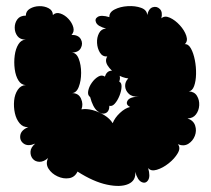

<svg xmlns="http://www.w3.org/2000/svg" viewBox="-20 -596 701 639"><path d="M238 -25Q229 -6 210 -3Q191 0 171.5 -9Q152 -18 141.5 -34.5Q131 -51 140 -70Q125 -57 111 -57.5Q97 -58 89 -67.5Q81 -77 81.5 -91Q82 -105 97 -118Q73 -108 59 -118Q45 -128 47.5 -145.5Q50 -163 74 -173Q57 -172 45.5 -185.5Q34 -199 29.5 -219.5Q25 -240 27 -261Q29 -282 39 -297Q49 -312 66 -313Q51 -313 41.5 -328Q32 -343 29 -366Q26 -389 29 -411.5Q32 -434 41.5 -449Q51 -464 66 -464Q47 -464 38 -476Q29 -488 29 -504Q29 -520 38 -532Q47 -544 66 -544Q66 -559 79.5 -567Q93 -575 110.5 -575.5Q128 -576 142 -568.5Q156 -561 156 -546Q166 -556 181 -551Q196 -546 208 -533Q220 -520 224 -505Q228 -490 218 -480Q241 -480 249 -465.5Q257 -451 249 -436Q241 -421 218 -421Q234 -421 242 -400.5Q250 -380 250 -353.5Q250 -327 242 -306.5Q234 -286 218 -286Q241 -287 249.5 -268Q258 -249 251 -232Q268 -235 288.5 -229.5Q309 -224 327.5 -212.5Q346 -201 355 -186Q362 -204 379 -220Q396 -236 413 -240Q397 -248 404.5 -261Q412 -274 442 -274Q420 -273 408.5 -284Q397 -295 396.5 -309.5Q396 -324 407 -335Q388 -337 368.5 -349Q349 -361 338.5 -377.5Q328 -394 337 -408Q321 -407 312.5 -421Q304 -435 303 -453Q302 -471 309.5 -485.5Q317 -500 333 -501Q306 -508 300 -520.5Q294 -533 305.5 -540Q317 -547 344 -539Q343 -555 361.5 -564.5Q380 -574 405 -575.5Q430 -577 449.5 -570Q469 -563 470 -546Q475 -568 488.5 -572Q502 -576 512 -566Q522 -556 517 -535Q528 -545 545.5 -537Q563 -529 578.5 -512Q594 -495 600 -477Q606 -459 595 -449Q607 -450 615.5 -434.5Q624 -419 628.5 -396Q633 -373 632.5 -349.5Q632 -326 626 -309.5Q620 -293 608 -292Q627 -291 635.5 -277Q644 -263 643 -245.5Q642 -228 632 -215Q622 -202 604 -202Q624 -195 629.5 -178Q635 -161 628.5 -144Q622 -127 607 -117.5Q592 -108 572 -116Q582 -104 571.5 -86Q561 -68 541.5 -52.5Q522 -37 502 -31Q482 -25 473 -37Q481 -9 473 3.5Q465 16 451.5 10Q438 4 430 -24Q433 5 407 16.5Q381 28 336 18.5Q291 9 238 -25ZM280 -273Q271 -279 273.5 -293Q276 -307 285.5 -320.5Q295 -334 307 -341Q319 -348 329 -341Q335 -359 349 -360.5Q363 -362 373 -352Q383 -342 377 -324Q385 -321 384.5 -307Q384 -293 377.5 -277Q371 -261 362 -251Q353 -241 344 -244Q344 -225 331.5 -219.5Q319 -214 304 -226.5Q289 -239 280 -273Z"/></svg>

Font: Rubik Bubbles
Style: Regular
Weight: 400
Designer: Hubert and Fischer, NaN
Foundry: Hubert and Fischer, NaN
Version: Version 2.200